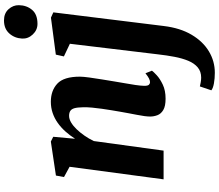

<svg xmlns="http://www.w3.org/2000/svg" viewBox="-88 -752 1098 963"><g transform="rotate(-90 461.5 -271.0)"><path d="M246.5 -444Q263.5 -470.5 283.2 -492.5Q303 -514.5 326.2 -531Q349.5 -547.5 376 -556.5Q402.5 -565.5 432 -565.5Q488 -565.5 523 -533Q558 -500.5 558 -420Q558 -403.5 553.8 -372.8Q549.5 -342 544 -308Q538.5 -274 534 -247Q530 -222 525 -194.2Q520 -166.5 516.2 -141Q512.5 -115.5 512 -97Q512 -79 517.5 -73.5Q523 -68 530 -68Q538.5 -68 548.5 -73Q558.5 -78 575 -91L588 -58.5Q583 -51 565.2 -34.5Q547.5 -18 518 -4Q488.5 10 447.5 10Q410 10 390.8 -1.5Q371.5 -13 364.8 -30.8Q358 -48.5 358 -67.5Q358 -79.5 360.2 -96.2Q362.5 -113 366.5 -133.5Q370.5 -154 374.5 -175.5Q378.5 -197 382 -217Q385.5 -237.5 389.5 -261.2Q393.5 -285 397 -310Q400.5 -335 402.8 -359Q405 -383 404.5 -404Q404 -432 399.8 -447Q395.5 -462 386 -468Q376.5 -474 361.5 -474Q345.5 -474 328.5 -464Q311.5 -454 294.8 -436.8Q278 -419.5 262.5 -397.2Q247 -375 235 -350L187 0H43L106 -471.5L54.5 -499.5L62 -540L232.5 -565.5L256.5 -553.5ZM812 1.5Q802 83.5 768.2 140.5Q734.5 197.5 685 227.2Q635.5 257 577.5 257Q549 257 524.2 252.5Q499.5 248 489.5 239.5L509 182Q516 184 529.5 186.2Q543 188.5 553 188.5Q584 188.5 604.5 171.2Q625 154 637.5 124Q650 94 657.5 54.8Q665 15.5 670 -29L723 -470L659.5 -500L668.5 -540.5L854 -565L880.5 -553ZM823 -632.5Q792 -632.5 769.8 -656Q747.5 -679.5 749 -709.5Q751 -747.5 774.8 -774Q798.5 -800.5 840 -800.5Q876 -800.5 896.5 -777.5Q917 -754.5 916.5 -726Q916 -687 893.2 -659.8Q870.5 -632.5 823 -632.5Z"/></g></svg>

Font: Merriweather 24pt ExtraBold
Style: Italic
Weight: 800
Italic angle: -7.8°
Version: Version 2.101